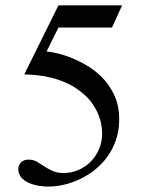

<svg xmlns="http://www.w3.org/2000/svg" viewBox="-20 -682 540 714"><path d="M396.5 -579.6H197.3L153.3 -490.7Q168.9 -489.3 195.1 -483.2Q221.2 -477.1 251.2 -464.6Q281.2 -452.1 311.8 -432.9Q342.3 -413.6 367.2 -386Q392.1 -358.4 407.7 -322Q423.3 -285.6 423.3 -238.8Q423.3 -197.3 411.6 -162.6Q399.9 -127.9 379.9 -100.1Q359.9 -72.3 333.7 -51.3Q307.6 -30.3 278.3 -16.4Q249 -2.4 219 4.6Q189 11.7 161.6 11.7Q133.3 11.7 111.8 6.3Q90.3 1 76.2 -7.8Q62 -16.6 54.9 -28.3Q47.9 -40 47.9 -53.2Q47.9 -57.1 49.3 -63Q50.8 -68.8 54.9 -74.5Q59.1 -80.1 66.7 -84.2Q74.2 -88.4 86.4 -88.4Q104 -88.4 117.2 -80.6Q130.4 -72.8 144.3 -63.5Q158.2 -54.2 175.3 -46.4Q192.4 -38.6 216.8 -38.6Q245.1 -38.6 271 -49.6Q296.9 -60.5 316.7 -80.3Q336.4 -100.1 348.1 -127.2Q359.9 -154.3 359.9 -186.5Q359.9 -201.7 356.4 -220.2Q353 -238.8 344.7 -258.5Q336.4 -278.3 322.3 -298.3Q308.1 -318.4 286.6 -335.9Q259.8 -358.4 231.2 -371.6Q202.6 -384.8 174.6 -392.1Q146.5 -399.4 119.9 -402.1Q93.3 -404.8 70.3 -405.3L197.3 -662.1H434.1Z"/></svg>

Font: GodaGr
Style: Regular
Weight: 400
Version: 1.0.0